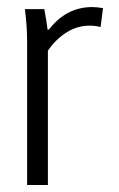

<svg xmlns="http://www.w3.org/2000/svg" viewBox="-20 -526 339 546"><path d="M57.1 0V-408.2Q57.1 -451.7 50.8 -500H106Q112.8 -464.4 115.2 -441.9H119.1Q168.5 -505.9 242.2 -505.9Q255.9 -505.9 272.9 -502.9L266.1 -449.2Q251 -453.1 234.9 -453.1Q199.7 -453.1 168.9 -433.6Q138.2 -414.1 116.2 -381.8V0Z"/></svg>

Font: LT Hoop Light
Style: Regular
Weight: 300
Designer: Daniel Lyons
Foundry: LyonsType
Version: Version 1.000